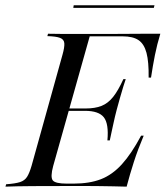

<svg xmlns="http://www.w3.org/2000/svg" viewBox="-39 -697 618 717"><path d="M-18.5 0 -16.1 -8.9Q17.7 -11.3 35.5 -16.9Q53.2 -22.6 62.1 -36.7Q71 -50.8 79 -78.2L194.4 -492.7Q202.4 -521 201.2 -535.5Q200 -550 185.1 -555.6Q170.2 -561.3 137.9 -562.1L140.3 -571Q163.7 -570.2 200.8 -570.2Q237.9 -570.2 288.7 -570.2Q328.2 -570.2 364.9 -570.2Q401.6 -570.2 435.5 -570.6Q469.4 -571 500.4 -571Q531.5 -571 559.7 -571Q547.6 -531.5 539.5 -491.1Q531.5 -450.8 525 -407.3H516.1Q516.9 -466.1 508.1 -499.6Q499.2 -533.1 478.2 -547.2Q457.3 -561.3 419.4 -561.3H296L159.7 -77.4Q148.4 -35.5 158.1 -23.4Q167.7 -11.3 210.5 -11.3H235.5Q295.2 -11.3 337.9 -27.8Q380.6 -44.4 416.1 -83.5Q451.6 -122.6 487.9 -190.3H497.6Q475.8 -138.7 460.9 -92.3Q446 -46 433.9 0Q408.9 -0.8 384.3 -1.2Q359.7 -1.6 334.7 -2Q309.7 -2.4 283.1 -2.4Q256.5 -2.4 227.4 -2.4Q145.2 -2.4 83.5 -2Q21.8 -1.6 -18.5 0ZM191.1 -283.1 193.5 -291.9H357.3L354.8 -283.1ZM362.1 -172.6Q367.7 -234.7 348.8 -258.9Q329.8 -283.1 278.2 -283.1L279.8 -291.9Q316.1 -291.9 340.3 -301.6Q364.5 -311.3 383.5 -335.1Q402.4 -358.9 421.8 -401.6H430.6Q427.4 -392.7 421.4 -373.4Q415.3 -354 408.9 -331Q402.4 -308.1 396.8 -287.1Q393.5 -275 390.3 -261.3Q387.1 -247.6 383.9 -232.7Q380.6 -217.7 377.4 -202.8Q374.2 -187.9 371 -172.6ZM234.7 -667.7 236.3 -677.4H537.9L535.5 -667.7Z"/></svg>

Font: Playfair 144pt
Style: Italic
Weight: 400
Italic angle: -15.6°
Designer: Claus Eggers Sørensen
Foundry: Claus Eggers Sørensen
Version: Version 2.001;gftools[0.9.30]